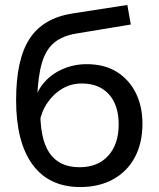

<svg xmlns="http://www.w3.org/2000/svg" viewBox="-20 -739 640 775"><path d="M304 16Q178 16 111.5 -74.5Q45 -165 45 -335Q45 -500 100 -583.5Q155 -667 275 -685L494 -719L508 -640L290 -604Q233 -595 199 -567Q165 -539 149 -484.5Q133 -430 130 -340L115 -310Q123 -363 154 -401Q185 -439 231.5 -459.5Q278 -480 330 -480Q402 -480 452 -448.5Q502 -417 528.5 -363Q555 -309 555 -240Q555 -162 524.5 -104.5Q494 -47 437 -15.5Q380 16 304 16ZM301 -64Q375 -64 417 -110.5Q459 -157 459 -237Q459 -315 419.5 -358.5Q380 -402 310 -402Q268 -402 233 -382Q198 -362 173 -326.5Q148 -291 139 -244L143 -302Q140 -181 179 -122.5Q218 -64 301 -64Z"/></svg>

Font: Wix Madefor Display Medium
Style: Regular
Weight: 500
Designer: Dalton Maag Ltd
Foundry: Dalton Maag Ltd
Version: Version 3.100